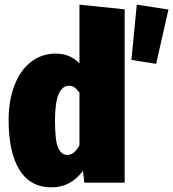

<svg xmlns="http://www.w3.org/2000/svg" viewBox="-20 -784 743 824"><path d="M515 -744V0H342L336 -51Q284 20 201 20Q110 20 63.5 -55Q17 -130 17 -269Q17 -354 42.5 -419Q68 -484 114 -519Q160 -554 219 -554Q281 -554 321 -512V-764ZM321 -161V-387Q309 -402 299.5 -409Q290 -416 277 -416Q216 -416 216 -268Q216 -178 230 -148.5Q244 -119 269 -119Q299 -119 321 -161ZM650 -510 703 -743 567 -764 544 -527Z"/></svg>

Font: Fira Sans Condensed Black
Style: Regular
Weight: 900
Width: 3
Designer: Carrois Corporate & Edenspiekermann AG
Foundry: Carrois Corporate GbR & Edenspiekermann AG
Version: Version 4.203